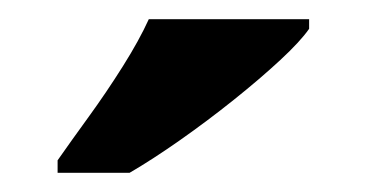

<svg xmlns="http://www.w3.org/2000/svg" viewBox="-20 -786 382 200"><path d="M40 -619Q54 -639 72.5 -664.5Q91 -690 108 -717Q125 -744 135 -766H302V-756Q293 -743 272 -723.5Q251 -704 223.5 -682Q196 -660 167.5 -640Q139 -620 115 -606H40Z"/></svg>

Font: Noto Serif Ethiopic SemiCondensed ExtraBold
Style: Regular
Weight: 800
Width: 4
Designer: Monotype Design Team
Foundry: Monotype Imaging Inc.
Version: Version 2.102; ttfautohint (v1.8.4.7-5d5b)